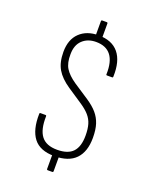

<svg xmlns="http://www.w3.org/2000/svg" viewBox="-153 -827 800 1001"><g transform="rotate(20 247.0 -326.5)"><path d="M244 8Q164 8 128.5 -38Q93 -84 95 -172Q95 -178 100 -178H128Q133 -178 133 -172Q131 -99 158 -63.5Q185 -28 246 -28Q306 -28 333.5 -57.5Q361 -87 361 -148Q361 -185 353.5 -210.5Q346 -236 328 -256.5Q310 -277 280 -297L196 -353Q147 -386 125 -423.5Q103 -461 103 -519Q103 -588 142 -625.5Q181 -663 246 -663Q321 -663 358 -618Q395 -573 392 -487Q392 -481 387 -481H359Q353 -481 354 -487Q356 -556 329 -591Q302 -626 246 -626Q200 -626 171 -598.5Q142 -571 142 -520Q141 -472 159 -443Q177 -414 218 -386L303 -330Q339 -306 360 -281.5Q381 -257 391 -226Q401 -195 401 -150Q401 -73 362 -32.5Q323 8 244 8ZM238 89Q232 89 232 83V1L268 -1V83Q268 89 262 89ZM232 -655V-736Q232 -742 238 -742H262Q268 -742 268 -736V-654Z"/></g></svg>

Font: Sofia Sans Condensed ExtraLight
Style: Regular
Weight: 250
Version: Version 4.100